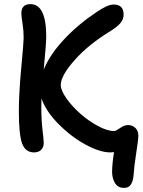

<svg xmlns="http://www.w3.org/2000/svg" viewBox="-20 -752 696 935"><path d="M146 -9.8Q103.5 -9.8 87.6 -53.7Q71.8 -97.7 71.8 -209Q71.8 -297.9 83.5 -421.6Q95.2 -545.4 95.2 -567.9Q95.2 -603.5 89.6 -638.2Q84 -672.9 84 -687Q84 -731.9 127.9 -731.9Q205.1 -731.9 205.1 -574.2Q205.1 -540 192.9 -413.1Q222.2 -484.9 290 -558.1Q357.9 -631.3 446.8 -690.9Q502.9 -730 533.2 -730Q582 -730 582 -681.2Q582 -658.7 567.1 -640.4Q552.2 -622.1 517.1 -600.1Q411.1 -535.6 343.5 -459.5Q275.9 -383.3 275.9 -337.9Q275.9 -312 303.5 -272.9Q331.1 -233.9 370.4 -199Q409.7 -164.1 456.1 -138.9Q502.4 -113.8 536.1 -113.8Q543.9 -113.8 564.7 -128.4Q585.4 -143.1 603 -143.1Q624.5 -143.1 639.2 -129.2Q653.8 -115.2 653.8 -89.8Q653.8 -74.2 643.3 -6.3Q632.8 61.5 630.9 97.2Q628.4 129.4 617.7 146.2Q606.9 163.1 584 163.1Q555.7 163.1 541.3 141.4Q526.9 119.6 525.9 87.9Q525.9 47.4 535.2 -11.2Q533.2 -11.2 526.9 -10.5Q520.5 -9.8 517.1 -9.8Q466.8 -9.8 396.2 -48.1Q325.7 -86.4 264.2 -148.9Q202.6 -211.4 182.1 -272.9Q181.2 -259.8 181.2 -233.9Q181.2 -166 187 -118.9Q192.9 -71.8 192.9 -56.2Q192.9 -34.7 180.2 -22.2Q167.5 -9.8 146 -9.8Z"/></svg>

Font: Shantell Sans Bouncy
Style: Regular
Weight: 500
Designer: Stephen Nixon, Anya Danilova, Shantell Martin
Foundry: Arrow Type
Version: Version 1.006;[9816181b4]